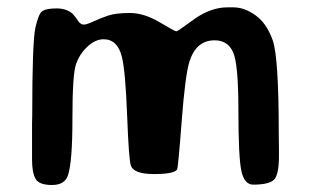

<svg xmlns="http://www.w3.org/2000/svg" viewBox="-20 -516 860 532"><path d="M342.8 -56.6Q336.9 -72.3 332.3 -195.3Q327.6 -318.4 317.9 -357.9Q305.7 -407.2 267.1 -407.2Q244.1 -407.2 222.2 -386.7Q200.2 -366.2 190.4 -337.4Q180.7 -308.6 180.7 -188.2Q180.7 -67.9 168.5 -30.8Q159.7 -3.4 124 -3.4Q88.4 -3.4 78.6 -20.5Q68.8 -37.6 68.8 -73.2V-175.3L69.3 -195.8Q69.3 -399.9 78.1 -439.5Q86.9 -479 98.1 -485.8Q109.4 -492.7 137 -492.7Q164.6 -492.7 181.6 -477.5L190.4 -466.8L197.8 -456.1Q204.6 -447.8 212.2 -447.8Q219.7 -447.8 238.8 -456.5Q257.8 -465.3 279.3 -472.7Q300.8 -480 339.8 -480Q378.9 -480 421.9 -454.6Q464.8 -429.2 468.3 -429.2Q471.7 -429.2 491.9 -444.1Q512.2 -459 522.9 -466.3Q567.4 -495.6 609.4 -495.6H627Q657.2 -495.6 688 -473.6Q718.8 -451.7 735.6 -404.5Q752.4 -357.4 752.4 -145L752.9 -104V-83.5Q752.9 -30.3 738.5 -17.3Q724.1 -4.4 681.6 -4.4Q657.2 -4.4 648.9 -42Q640.6 -79.6 640.6 -209.5Q640.6 -339.4 625.7 -371.8Q610.8 -404.3 574.7 -404.3Q523.4 -404.3 504.9 -345.2Q493.2 -308.6 483.4 -179.9Q473.6 -51.3 470.7 -46.4Q462.4 -33.7 407 -33.7Q351.6 -33.7 342.8 -56.6Z"/></svg>

Font: Averia Sans
Style: Bold
Weight: 700
Version: Version 1.0